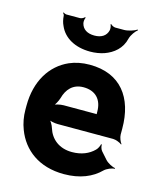

<svg xmlns="http://www.w3.org/2000/svg" viewBox="-115 -845 771 936"><g transform="rotate(15 270.0 -377.0)"><path d="M282 -538C244 -538 210 -531 180 -518C92 -479 35 -390 35 -265V-246C35 -211 41 -178 53 -147C88 -55 170 10 297 10C378 10 438 -16 479 -57C491 -69 518 -80 530 -79L531 -83C518 -84 491 -98 480 -111L449 -146C442 -154 438 -169 439 -177L435 -178C434 -170 426 -153 418 -146C392 -120 355 -104 307 -104C242 -104 199 -140 183 -192C179 -206 167 -226 158 -233L156 -229C165 -223 189 -218 205 -218H485C499 -218 521 -209 529 -202L531 -204C524 -212 515 -234 515 -248V-278C515 -434 438 -538 282 -538ZM376 -326V-320C376 -317 376 -311 378 -310L380 -312C379 -314 373 -314 370 -314H210C193 -314 166 -308 156 -301L159 -297C169 -305 181 -328 186 -344C198 -389 227 -424 281 -424C342 -424 376 -387 376 -326ZM266 -681C230 -681 206 -696 199 -725C197 -733 199 -749 203 -754L199 -756C196 -751 184 -745 176 -745H108C103 -745 95 -749 92 -751L90 -748C93 -746 97 -740 97 -735C98 -718 102 -701 109 -687C132 -633 189 -600 266 -600C291 -600 315 -604 336 -611C381 -627 419 -658 431 -710C436 -729 453 -752 465 -761L463 -764C450 -755 419 -745 399 -745H355C347 -745 335 -751 332 -756L328 -754C332 -749 334 -733 332 -725C325 -696 301 -681 266 -681Z"/></g></svg>

Font: Asimov
Style: Edge
Weight: 500
Designer: Google
Version: Version 2.000980: 2014